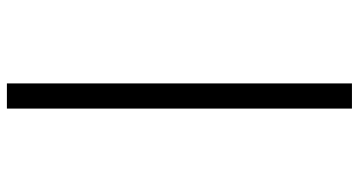

<svg xmlns="http://www.w3.org/2000/svg" viewBox="-262 -538 1041 557"><g transform="rotate(-90 258.5 -259.5)"><path d="M222 -760H295V241H222Z"/></g></svg>

Font: Noto Sans Adlam New
Style: Regular
Weight: 400
Designer: Mark Jamra, Neil Patel
Foundry: JamraPatel LLC
Version: Version 3.000